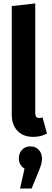

<svg xmlns="http://www.w3.org/2000/svg" viewBox="-20 -776 299 1111"><path d="M48 -114V-741L184 -756V-120Q184 -93 207 -93Q218 -93 226 -97L252 -3Q216 16 173 16Q114 16 81 -19Q48 -54 48 -114ZM223 141Q223 158 218.5 174.5Q214 191 201 222L163 315H96L122 200Q89 179 89 141Q89 111 107.5 91Q126 71 156 71Q186 71 204.5 91Q223 111 223 141Z"/></svg>

Font: Fira Sans Compressed SemiBold
Style: Regular
Weight: 600
Width: 1
Designer: bBox Type GmbH & Carrois Corporate GbR & Edenspiekermann AG
Foundry: bBox Type GmbH & Carrois Corporate GbR & Edenspiekermann AG
Version: Version 4.301